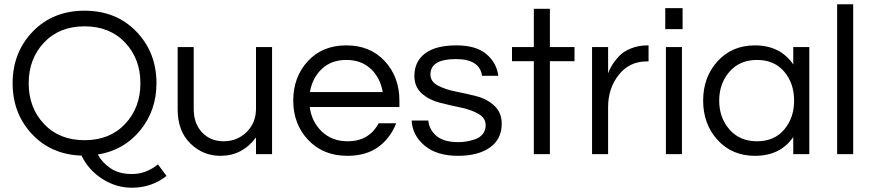

<svg xmlns="http://www.w3.org/2000/svg" viewBox="-20 -720 4071 897"><path d="M718 48 758 102Q688 157 596 157Q522 157 457.5 115.5Q393 74 361 7Q218 2 128.5 -94.5Q39 -191 39 -331Q39 -475 133 -572.5Q227 -670 375 -670Q523 -670 617 -572.5Q711 -475 711 -331Q711 -204 635 -111Q559 -18 437 2Q456 38 495.5 65.5Q535 93 597 93Q662 93 718 48ZM185.5 -141Q257 -65 375 -65Q493 -65 564.5 -141Q636 -217 636 -331Q636 -445 564.5 -521Q493 -597 375 -597Q257 -597 185.5 -521Q114 -445 114 -331Q114 -217 185.5 -141Z M1251 0H1176V-78Q1112 8 1010 8Q928 8 869 -50Q810 -108 810 -209V-500H885V-211Q885 -143 924 -101.5Q963 -60 1025 -60Q1088 -60 1132 -103Q1176 -146 1176 -212V-500H1251Z M1604 -60Q1704 -60 1749 -144H1831Q1803 -73 1746 -32.5Q1689 8 1603 8Q1490 8 1420 -66Q1350 -140 1350 -250Q1350 -360 1418 -434Q1486 -508 1598 -508Q1710 -508 1778 -434Q1846 -360 1846 -250V-220H1427Q1436 -151 1483.5 -105.5Q1531 -60 1604 -60ZM1428 -290H1768Q1757 -356 1712.5 -398Q1668 -440 1598 -440Q1528 -440 1483.5 -398Q1439 -356 1428 -290Z M2112 -508Q2204 -508 2252 -467.5Q2300 -427 2308 -366H2232Q2221 -444 2110 -444Q1991 -444 1991 -372Q1991 -339 2025.5 -320.5Q2060 -302 2108.5 -292.5Q2157 -283 2206 -270.5Q2255 -258 2289.5 -226Q2324 -194 2324 -142Q2324 -70 2269 -31Q2214 8 2120 8Q2021 8 1964 -39.5Q1907 -87 1903 -157H1981Q1985 -114 2019 -85Q2053 -56 2121 -56Q2140 -56 2159 -59Q2178 -62 2200 -69.5Q2222 -77 2235.5 -94Q2249 -111 2249 -135Q2249 -169 2214.5 -188.5Q2180 -208 2131 -218Q2082 -228 2033.5 -240.5Q1985 -253 1950.5 -283.5Q1916 -314 1916 -365Q1916 -433 1966 -470.5Q2016 -508 2112 -508Z M2549 0H2474V-434H2372V-500H2474V-679H2549V-500H2664V-434H2549Z M3005 -508H3010V-433H3001Q2920 -433 2870.5 -370Q2821 -307 2821 -220V0H2746V-500H2821V-377Q2826 -393 2837.5 -412.5Q2849 -432 2869.5 -455Q2890 -478 2926 -493Q2962 -508 3005 -508Z M3091 0V-500H3166V0ZM3088 -682H3169V-584H3088Z M3507 -508Q3625 -508 3686 -419V-500H3761V0H3686V-80Q3626 8 3507 8Q3400 8 3332.5 -66Q3265 -140 3265 -250Q3265 -360 3332.5 -434Q3400 -508 3507 -508ZM3517 -60Q3597 -60 3643.5 -114.5Q3690 -169 3690 -250Q3690 -331 3643.5 -385.5Q3597 -440 3517 -440Q3436 -440 3388 -385Q3340 -330 3340 -250Q3340 -170 3388 -115Q3436 -60 3517 -60Z M3966 -700V0H3891V-700Z"/></svg>

Font: Questrial
Style: Regular
Weight: 400
Designer: Joe Prince
Foundry: Joe Prince
Version: Version 1.002